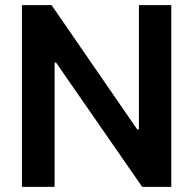

<svg xmlns="http://www.w3.org/2000/svg" viewBox="-20 -727 752 747"><path d="M646.5 0H533.2L198.2 -483.4H192.4V0H65.4V-707H180.7L513.7 -223.6H520.5V-707H646.5Z"/></svg>

Font: WEMIX Pretendard SemiBold
Style: Regular
Weight: 600
Designer: Base glyphs from Inter by Rasmus Andersson; Hangeul glyphs from Noto Sans CJK(Source Han Sans) by Jang Soo-young and Kan
Foundry: Kil Hyung-jin
Version: Version 1.000